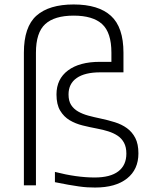

<svg xmlns="http://www.w3.org/2000/svg" viewBox="-20 -830 679 860"><path d="M87 -594Q87 -710 143.5 -760Q200 -810 310 -810Q421 -810 477 -759Q533 -708 533 -594V-506H429Q360 -506 323.5 -480.5Q287 -455 287 -407Q287 -378 298.5 -360Q310 -342 330 -330.5Q350 -319 376 -312Q402 -305 431 -299Q464 -292 494.5 -282.5Q525 -273 548.5 -256Q572 -239 586 -212Q600 -185 600 -143Q600 -71 549 -30.5Q498 10 406 10Q389 10 371.5 9Q354 8 333 5Q312 2 286 -2.5Q260 -7 226 -14V-60Q323 -35 404 -35Q474 -35 510 -62.5Q546 -90 546 -142Q546 -171 535.5 -190.5Q525 -210 507 -222Q489 -234 465.5 -241.5Q442 -249 415 -254Q383 -260 350.5 -268Q318 -276 292 -291.5Q266 -307 249.5 -334.5Q233 -362 233 -407Q233 -476 284.5 -514.5Q336 -553 427 -553H479V-594Q479 -684 437.5 -722Q396 -760 310 -760Q224 -760 182.5 -722Q141 -684 141 -594V0H87Z"/></svg>

Font: Encode Sans Wide
Style: ExtraLight
Weight: 200
Designer: Pablo Impallari, Andres Torresi
Foundry: Pablo Impallari, Andres Torresi
Version: Version 1.000; ttfautohint (v1.00) -l 8 -r 50 -G 200 -x 14 -